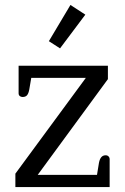

<svg xmlns="http://www.w3.org/2000/svg" viewBox="-20 -754 504 774"><path d="M177 -588 264 -734 324 -695 222 -559ZM42 -54 326 -440H106L98 -393Q95 -377 89 -370Q83 -363 71 -363Q64 -363 59.5 -367Q55 -371 55 -378V-489H415V-435L132 -49H371L379 -98Q382 -113 388.5 -120.5Q395 -128 406 -128Q413 -128 417.5 -123.5Q422 -119 422 -112V0H42Z"/></svg>

Font: Maitree
Style: Regular
Weight: 400
Designer: CadsonDemak Team
Foundry: CadsonDemak
Version: Version 1.000